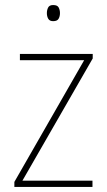

<svg xmlns="http://www.w3.org/2000/svg" viewBox="-20 -742 423 762"><path d="M347 0H37V-20L314 -503H59V-528H348V-510L69 -25H347ZM191 -722Q208 -722 213 -712Q218 -702 218 -690Q218 -677 212.5 -667.5Q207 -658 191 -658Q177 -658 171.5 -667.5Q166 -677 166 -690Q166 -702 171 -712Q176 -722 191 -722Z"/></svg>

Font: Noto Sans Tamil SemiCondensed Thin
Style: Regular
Weight: 100
Width: 4
Designer: Jelle Bosma - Monotype Design Team
Foundry: Monotype Imaging Inc.
Version: Version 2.004; ttfautohint (v1.8.4.7-5d5b)